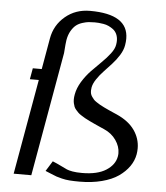

<svg xmlns="http://www.w3.org/2000/svg" viewBox="-55 -841 778 900"><g transform="rotate(5 333.5 -391.0)"><path d="M88.4 -500H130.4L156.2 -647Q167.5 -710 216.1 -750.7Q264.6 -791.5 332.5 -791.5Q512.7 -791.5 512.7 -676.3Q512.7 -661.6 509.8 -645Q505.9 -622.1 491 -598.1Q476.1 -574.2 457.5 -554Q439 -533.7 420.7 -514.4Q402.3 -495.1 388.2 -474.1Q374 -453.1 370.6 -434.6Q369.1 -426.8 369.1 -419.9Q369.1 -411.6 370.8 -404.8Q372.6 -397.9 377.4 -391.1Q382.3 -384.3 386.5 -379.2Q390.6 -374 400.4 -367.7Q410.2 -361.3 416.7 -357.4Q423.3 -353.5 437.7 -346.4Q452.1 -339.4 461.2 -335.4Q470.2 -331.5 488.8 -323.2Q495.6 -320.3 499 -318.8Q555.7 -293.5 583.3 -254.2Q610.8 -214.8 610.8 -168.9Q610.8 -154.8 608.4 -140.6Q603 -110.4 584.5 -83.7Q565.9 -57.1 535.2 -35.6Q504.4 -14.2 457.3 -2Q410.2 10.3 352.5 10.3Q325.7 10.3 305.9 8.8Q286.1 7.3 268.8 2.9Q251.5 -1.5 243.4 -4.2Q235.4 -6.8 216.6 -14.9Q197.8 -22.9 189.9 -25.9L219.7 -73.7Q240.2 -65.4 260.3 -55.4Q280.3 -45.4 289.3 -41.5Q298.3 -37.6 315.9 -34.4Q333.5 -31.2 360.8 -31.2Q433.1 -31.2 473.9 -57.4Q514.6 -83.5 521.5 -123Q522.9 -130.4 522.9 -138.2Q522.9 -169.9 502.4 -199.5Q481.9 -229 446.3 -244.6Q439 -248 425.3 -253.9Q406.7 -262.2 398.2 -266.1Q389.6 -270 374.8 -277.1Q359.9 -284.2 353 -288.3Q346.2 -292.5 335.4 -299.1Q324.7 -305.7 319.8 -310.8Q314.9 -315.9 308.3 -323.2Q301.8 -330.6 299.1 -337.6Q296.4 -344.7 294.4 -353.3Q292.5 -361.8 292.5 -371.6Q292.5 -382.3 294.9 -395Q300.3 -425.3 318.8 -455.6Q337.4 -485.8 360.6 -510Q383.8 -534.2 407 -556.6Q430.2 -579.1 447.5 -601.8Q464.8 -624.5 467.8 -643.6Q469.7 -653.8 469.7 -663.1Q469.7 -680.2 463.6 -693.6Q457.5 -707 447 -715.1Q436.5 -723.1 425 -728.5Q413.6 -733.9 399.9 -736.1Q386.2 -738.3 377.2 -739Q368.2 -739.7 358.9 -739.7Q343.3 -739.7 330.8 -738.5Q318.4 -737.3 301.3 -731.9Q284.2 -726.6 272 -717Q259.8 -707.5 249 -689.2Q238.3 -670.9 233.9 -646Q231.4 -632.3 228 -583.5L125 0H42L121.1 -447.8H79.1Z"/></g></svg>

Font: Resagnicto
Style: Italic
Weight: 500
Italic angle: -10°
Version: Version 0.999